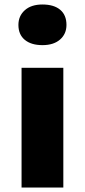

<svg xmlns="http://www.w3.org/2000/svg" viewBox="-20 -835 378 855"><path d="M169 -634Q119 -634 90.5 -657.5Q62 -681 62 -724Q62 -764 90.5 -789.5Q119 -815 169 -815Q220 -815 248 -791.5Q276 -768 276 -724Q276 -684 247.5 -659Q219 -634 169 -634ZM76 0V-533H262V0Z"/></svg>

Font: Lexend ExtraBold
Style: Regular
Weight: 800
Designer: Bonnie Shaver-Troup, Thomas Jockin
Foundry: Lexend
Version: Version 1.007; ttfautohint (v1.8.3)